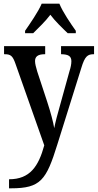

<svg xmlns="http://www.w3.org/2000/svg" viewBox="-20 -786 530 1041"><path d="M116 -619V-606H160C189 -635 227 -671 253 -706C279 -671 318 -634 347 -606H391V-619C364 -657 320 -721 302 -766H206C187 -721 142 -657 116 -619ZM29 186V235H40C201 235 231 190 291 -3L421 -418C440 -481 455 -492 488 -492H490V-536H311V-492H314C350 -491 367 -482 367 -454C367 -438 363 -419 357 -401L303 -206C291 -164 281 -127 274 -91C269 -123 255 -176 236 -234L182 -398C175 -422 170 -440 170 -455C170 -478 184 -492 222 -492H225V-536H2V-492H6C38 -492 49 -483 64 -440L220 2C189 115 143 186 29 186Z"/></svg>

Font: Noto Serif Devanagari Condensed Medium
Style: Regular
Weight: 500
Width: 3
Designer: Universal Thirst, Indian Type Foundry and the Monotype Design Team
Foundry: Monotype Imaging Inc.
Version: Version 2.004